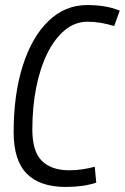

<svg xmlns="http://www.w3.org/2000/svg" viewBox="-20 -730 494 760"><path d="M240 10Q138 10 86 -42.5Q34 -95 34 -207Q34 -356 70 -469.5Q106 -583 171.5 -646.5Q237 -710 325 -710Q360 -710 392 -705Q424 -700 454 -688L432 -627Q405 -635 379.5 -639.5Q354 -644 327 -644Q277 -644 237 -611Q197 -578 168 -520Q139 -462 123.5 -384.5Q108 -307 108 -217Q108 -131 145.5 -93.5Q183 -56 254 -56Q282 -56 307.5 -60Q333 -64 355 -70L361 -7Q310 10 240 10Z"/></svg>

Font: Georama SemiCondensed
Style: Italic
Weight: 400
Width: 4
Italic angle: -9°
Designer: Jean-Baptiste Levee
Foundry: Production Type
Version: Version 1.000